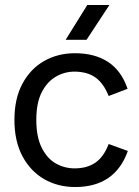

<svg xmlns="http://www.w3.org/2000/svg" viewBox="-20 -740 559 772"><path d="M282 12Q213 12 158 -19.5Q103 -51 70.5 -111.5Q38 -172 38 -258Q38 -344 70.5 -404Q103 -464 158 -495Q213 -526 281 -526Q361 -526 414.5 -491Q468 -456 493 -383L417 -354Q396 -406 363 -429Q330 -452 279 -452Q240 -452 205 -432Q170 -412 148 -369.5Q126 -327 126 -258Q126 -189 148 -145.5Q170 -102 205 -82.5Q240 -63 280 -63Q330 -63 363.5 -86Q397 -109 417 -161L494 -133Q468 -60 415 -24Q362 12 282 12ZM331 -720H420L328 -580H244Z"/></svg>

Font: TikTok Sans 24pt
Style: Regular
Weight: 400
Version: Version 4.000